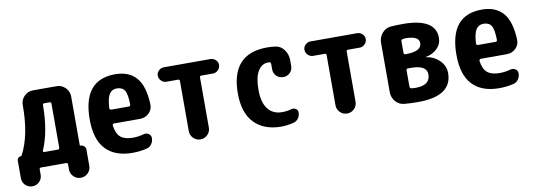

<svg xmlns="http://www.w3.org/2000/svg" viewBox="-53 -852 3605 1289"><g transform="rotate(-10 1750.0 -207.5)"><path d="M305.7 -110.4V-410.2Q305.7 -420.9 294.9 -420.9H258.8Q248 -420.9 248 -410.2Q247.1 -229.5 194.3 -109.4Q193.4 -105.5 195.3 -102.1Q197.3 -98.6 201.2 -98.6H294.9Q305.7 -99.6 305.7 -110.4ZM449.2 -98.6Q462.9 -98.6 473.1 -88.9Q483.4 -79.1 483.4 -65.4V44.9Q483.4 74.2 462.9 94.2Q442.4 114.3 414.1 114.3Q385.7 114.3 365.2 94.2Q344.7 74.2 344.7 44.9V10.7Q344.7 0 334 0H162.1Q151.4 0 151.4 10.7V46.9Q151.4 75.2 131.8 94.7Q112.3 114.3 84 114.3Q55.7 114.3 36.1 94.7Q16.6 75.2 16.6 46.9V-73.2Q16.6 -84 24.4 -91.3Q32.2 -98.6 43 -98.6Q45.9 -98.6 47.9 -102.5Q114.3 -225.6 114.3 -430.7V-434.6Q114.3 -469.7 139.2 -494.6Q164.1 -519.5 199.2 -519.5H359.4Q394.5 -519.5 419.4 -494.6Q444.3 -469.7 444.3 -434.6V-103.5Q444.3 -98.6 449.2 -98.6Z M814.5 -300.8Q825.2 -300.8 825.2 -313.5Q824.2 -383.8 808.1 -409.2Q792 -434.6 754.9 -434.6Q721.7 -434.6 704.1 -408.2Q686.5 -381.8 682.6 -313.5Q682.6 -301.8 694.3 -300.8ZM759.8 -530.3Q854.5 -530.3 904.3 -472.7Q954.1 -415 959 -290Q960 -254.9 935.1 -230.5Q910.2 -206.1 873 -206.1H696.3Q692.4 -206.1 688.5 -202.1Q684.6 -198.2 685.5 -194.3Q693.4 -136.7 721.7 -113.3Q750 -89.8 804.7 -89.8Q842.8 -89.8 880.9 -100.6Q898.4 -105.5 914.1 -95.2Q929.7 -85 929.7 -66.4Q929.7 -43 916.5 -24.4Q903.3 -5.9 880.9 -1Q834 9.8 785.2 9.8Q666 9.8 603 -57.1Q540 -124 540 -259.8Q540 -530.3 759.8 -530.3Z M1409.2 -519.5Q1428.7 -519.5 1443.8 -505.4Q1459 -491.2 1459 -471.2Q1459 -451.2 1443.8 -436Q1428.7 -420.9 1409.2 -420.9H1329.1Q1318.4 -420.9 1318.4 -410.2V-68.4Q1318.4 -40 1298.3 -20Q1278.3 0 1250 0Q1221.7 0 1201.7 -20Q1181.6 -40 1181.6 -68.4V-410.2Q1181.6 -420.9 1170.9 -420.9H1090.8Q1071.3 -420.9 1056.2 -436Q1041 -451.2 1041 -471.2Q1041 -491.2 1056.2 -505.4Q1071.3 -519.5 1090.8 -519.5Z M1852.5 -526.4Q1889.6 -521.5 1912.1 -490.2Q1934.6 -459 1934.6 -419.9V-379.9Q1934.6 -352.5 1916 -334Q1897.5 -315.4 1870.1 -315.4Q1842.8 -315.4 1823.7 -334Q1804.7 -352.5 1804.7 -379.9V-417Q1804.7 -427.7 1793.9 -429.7H1785.2Q1742.2 -429.7 1716.3 -386.7Q1690.4 -343.8 1690.4 -259.8Q1690.4 -172.9 1725.1 -128.9Q1759.8 -85 1820.3 -85Q1857.4 -85 1884.8 -93.8Q1901.4 -98.6 1915.5 -89.8Q1929.7 -81.1 1929.7 -64.5Q1929.7 -42 1917 -23.9Q1904.3 -5.9 1882.8 -1Q1836.9 9.8 1799.8 9.8Q1681.6 9.8 1615.7 -58.6Q1549.8 -127 1549.8 -259.8Q1549.8 -529.3 1794.9 -530.3Q1827.1 -530.3 1852.5 -526.4Z M2409.2 -519.5Q2428.7 -519.5 2443.8 -505.4Q2459 -491.2 2459 -471.2Q2459 -451.2 2443.8 -436Q2428.7 -420.9 2409.2 -420.9H2329.1Q2318.4 -420.9 2318.4 -410.2V-68.4Q2318.4 -40 2298.3 -20Q2278.3 0 2250 0Q2221.7 0 2201.7 -20Q2181.6 -40 2181.6 -68.4V-410.2Q2181.6 -420.9 2170.9 -420.9H2090.8Q2071.3 -420.9 2056.2 -436Q2041 -451.2 2041 -471.2Q2041 -491.2 2056.2 -505.4Q2071.3 -519.5 2090.8 -519.5Z M2731.4 -89.8Q2832 -89.8 2832 -164.1Q2832 -228.5 2720.7 -227.5H2703.1Q2692.4 -227.5 2692.4 -215.8V-105.5Q2692.4 -94.7 2703.1 -91.8Q2721.7 -89.8 2731.4 -89.8ZM2692.4 -415V-335.9Q2692.4 -324.2 2703.1 -324.2H2707Q2814.5 -324.2 2814.5 -380.9Q2814.5 -429.7 2720.7 -429.7Q2715.8 -429.7 2704.1 -427.7Q2692.4 -425.8 2692.4 -415ZM2834 -281.2Q2888.7 -273.4 2926.3 -236.8Q2963.9 -200.2 2963.9 -150.4Q2963.9 6.8 2731.4 6.8Q2681.6 6.8 2639.6 2.9Q2603.5 0 2579.6 -27.3Q2555.7 -54.7 2555.7 -91.8V-427.7Q2555.7 -464.8 2579.6 -493.2Q2603.5 -521.5 2639.6 -524.4Q2681.6 -527.3 2720.7 -527.3Q2943.4 -527.3 2944.3 -394.5Q2944.3 -351.6 2913.1 -320.8Q2881.8 -290 2834 -282.2Q2833 -282.2 2833 -281.2Z M3314.5 -300.8Q3325.2 -300.8 3325.2 -313.5Q3324.2 -383.8 3308.1 -409.2Q3292 -434.6 3254.9 -434.6Q3221.7 -434.6 3204.1 -408.2Q3186.5 -381.8 3182.6 -313.5Q3182.6 -301.8 3194.3 -300.8ZM3259.8 -530.3Q3354.5 -530.3 3404.3 -472.7Q3454.1 -415 3459 -290Q3460 -254.9 3435.1 -230.5Q3410.2 -206.1 3373 -206.1H3196.3Q3192.4 -206.1 3188.5 -202.1Q3184.6 -198.2 3185.5 -194.3Q3193.4 -136.7 3221.7 -113.3Q3250 -89.8 3304.7 -89.8Q3342.8 -89.8 3380.9 -100.6Q3398.4 -105.5 3414.1 -95.2Q3429.7 -85 3429.7 -66.4Q3429.7 -43 3416.5 -24.4Q3403.3 -5.9 3380.9 -1Q3334 9.8 3285.2 9.8Q3166 9.8 3103 -57.1Q3040 -124 3040 -259.8Q3040 -530.3 3259.8 -530.3Z"/></g></svg>

Font: Rounded-X Mgen+ 1mn bold
Style: Bold
Weight: 700
Designer: [Source Han Sans]
Ryoko NISHIZUKA  (kana & ideographs); Paul D. Hunt (Latin, Greek & Cyrillic); Wenlong ZHANG  (bopomofo
Version: Version 1.059.20150602